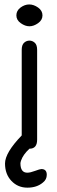

<svg xmlns="http://www.w3.org/2000/svg" viewBox="-20 -657 262 876"><path d="M73.2 87.9Q73.2 130.9 104.5 130.9Q118.2 130.9 140.1 122.6Q162.1 114.3 168.9 114.3Q193.4 114.3 193.4 140.6Q193.4 162.1 175.8 175.8Q148.4 199.2 105 199.2Q61.5 199.2 32.2 168.5Q2.9 137.7 2.9 88.9Q2.9 40 79.1 -39.1V-429.7Q79.1 -452.1 89.8 -461.9Q100.6 -471.7 114.3 -471.7Q127.9 -471.7 138.7 -461.9Q149.4 -452.1 149.4 -429.7V-19.5Q149.4 21.5 114.3 21.5Q85 48.8 76.2 75.2Q73.2 84 73.2 87.9ZM153.8 -551.3Q133.8 -537.1 114.3 -537.1Q94.7 -537.1 74.7 -551.3Q54.7 -565.4 54.7 -586.9Q54.7 -608.4 73.7 -622.6Q92.8 -636.7 113.3 -636.7Q133.8 -636.7 153.8 -622.6Q173.8 -608.4 173.8 -586.9Q173.8 -565.4 153.8 -551.3Z"/></svg>

Font: Jura
Style: DemiBold
Weight: 600
Version: Version 2.5